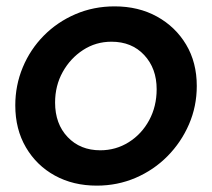

<svg xmlns="http://www.w3.org/2000/svg" viewBox="-20 -571 665 603"><path d="M284 12Q210 12 152.5 -19.5Q95 -51 61.5 -108Q28 -165 28 -240Q28 -303 51.5 -359.5Q75 -416 117.5 -459Q160 -502 217 -526.5Q274 -551 340 -551Q415 -551 473 -519Q531 -487 564.5 -431Q598 -375 598 -301Q598 -237 573.5 -180.5Q549 -124 506 -80.5Q463 -37 406 -12.5Q349 12 284 12ZM295 -99Q344 -99 384.5 -124.5Q425 -150 448.5 -193.5Q472 -237 472 -291Q472 -356 433 -398Q394 -440 330 -440Q281 -440 241 -414Q201 -388 177 -345Q153 -302 153 -249Q153 -182 192.5 -140.5Q232 -99 295 -99Z"/></svg>

Font: Plus Jakarta Display Medium
Style: Italic
Weight: 500
Italic angle: -12°
Designer: Gumpita Rahayu
Foundry: Tokotype Studio
Version: Version 1.000